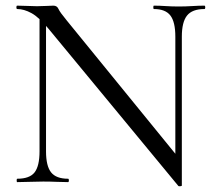

<svg xmlns="http://www.w3.org/2000/svg" viewBox="-20 -645 767 680"><path d="M120 -109V-602L143 -600V-109Q143 -57 161 -34.5Q179 -12 221 -12Q224 -12 224 -6Q224 0 221 0Q201 0 180 -1Q159 -2 133 -2Q108 -2 85 -1Q62 0 41 0Q39 0 39 -6Q39 -12 41 -12Q85 -12 102.5 -34.5Q120 -57 120 -109ZM624 12Q624 14 619 14.5Q614 15 612 14L152 -543Q118 -584 91.5 -598.5Q65 -613 41 -613Q38 -613 38 -619Q38 -625 41 -625Q59 -625 77.5 -624Q96 -623 111 -623Q129 -623 145 -624Q161 -625 169 -625Q182 -625 187 -613.5Q192 -602 216 -573L616 -82ZM624 -515V12L601 -19V-515Q601 -567 583.5 -590Q566 -613 525 -613Q523 -613 523 -619Q523 -625 525 -625Q545 -625 566.5 -623.5Q588 -622 613 -622Q637 -622 660.5 -623.5Q684 -625 704 -625Q707 -625 707 -619Q707 -613 704 -613Q661 -613 642.5 -590Q624 -567 624 -515Z"/></svg>

Font: Cormorant Garamond Light
Style: Regular
Weight: 400
Version: Version 4.001